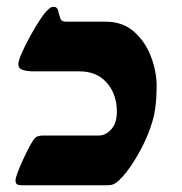

<svg xmlns="http://www.w3.org/2000/svg" viewBox="-20 -548 539 568"><path d="M44.4 0Q35.2 0 30.5 -2.7Q25.9 -5.4 25.9 -14.2Q25.9 -21 32 -37.4Q38.1 -53.7 46.9 -73Q55.7 -92.3 64.2 -108.6Q72.8 -125 77.6 -131.8Q84.5 -142.6 91.8 -144.8Q99.1 -147 105 -147H272Q292 -147 308.8 -165Q325.7 -183.1 325.7 -217.8Q325.7 -269 296.1 -303Q266.6 -336.9 215.3 -336.9H79.6Q59.6 -336.9 46.9 -341.3Q34.2 -345.7 34.2 -357.9Q34.2 -367.7 43.9 -390.1Q53.7 -412.6 67.9 -438.5Q82 -464.4 95.7 -485.6Q109.4 -506.8 117.2 -514.6Q124 -521.5 128.4 -524.7Q132.8 -527.8 139.2 -527.8Q151.4 -527.8 153.8 -509.3Q157.7 -492.7 161.6 -488.3Q165.5 -483.9 176.3 -483.9H292.5Q343.3 -483.9 376.7 -454.1Q410.2 -424.3 426.8 -380.1Q443.4 -335.9 443.4 -293Q443.4 -255.9 438.7 -223.9Q434.1 -191.9 417.5 -150.4Q401.9 -111.8 377 -72Q352.1 -32.2 330.6 -13.2Q323.7 -6.8 316.7 -3.4Q309.6 0 295.9 0Z"/></svg>

Font: David Libre
Style: Bold
Weight: 700
Designer: Ismar David, J. Victor Gaultney, Annie Olsen and Meir Sadan
Foundry: Monotype Imaging Inc. & SIL International
Version: Version 1.100; ttfautohint (v1.8.4.7-5d5b)